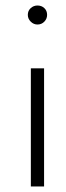

<svg xmlns="http://www.w3.org/2000/svg" viewBox="-20 -701 241 697"><path d="M81 -647Q81 -633 91.5 -622.5Q102 -612 116 -612Q131 -612 141 -622.5Q151 -633 151 -647Q151 -662 141 -671.5Q131 -681 116 -681Q102 -681 91.5 -671.5Q81 -662 81 -647ZM92 -453V-24H140V-453Z"/></svg>

Font: SpinnyJost
Style: Regular
Weight: 300
Version: Version 3.710